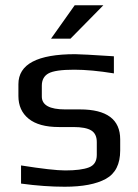

<svg xmlns="http://www.w3.org/2000/svg" viewBox="-20 -700 523 730"><path d="M437 -170V-128Q437 -50 382.5 -20Q328 10 226 10Q148 10 60 -2V-71Q180 -52 228 -52Q288 -52 318 -63.5Q348 -75 348 -111V-160Q348 -191 327 -204Q306 -217 259 -217H204Q128 -217 89 -248.5Q50 -280 50 -335V-380Q50 -494 266 -494Q290 -494 413 -486V-421Q327 -435 262 -435Q190 -435 164.5 -421Q139 -407 139 -374V-333Q139 -284 228 -284H284Q437 -284 437 -170ZM373 -680 248 -553H174L264 -680Z"/></svg>

Font: Play
Style: Regular
Weight: 400
Designer: Jonas Hecksher
Foundry: Jonas Hecksher, Playtypeª, e-types AS
Version: Version 1.002